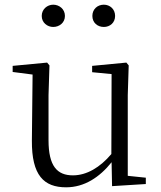

<svg xmlns="http://www.w3.org/2000/svg" viewBox="-20 -785 688 819"><path d="M207 -670C233 -670 257 -688 257 -717C257 -746 233 -765 207 -765C182 -765 158 -746 158 -717C158 -688 182 -670 207 -670ZM423 -670C449 -670 471 -688 471 -717C471 -746 449 -765 423 -765C396 -765 374 -746 374 -717C374 -688 396 -670 423 -670ZM458 9 602 0V-27L525 -35V-379L529 -506L519 -518L373 -504V-477L456 -469L455 -128C407 -71 350 -37 291 -37C224 -37 187 -76 187 -187V-379L191 -506L181 -518L34 -504V-478L119 -467L116 -185C115 -37 167 14 262 14C340 14 405 -29 456 -93Z"/></svg>

Font: Noto Serif KR Light
Style: Regular
Weight: 300
Designer: Ryoko NISHIZUKA 西塚涼子 (kana & ideographs); Frank Grießhammer (Latin, Greek & Cyrillic); Wenlong ZHANG 张文龙 (bopomofo); San
Foundry: Adobe
Version: Version 2.001;hotconv 1.1.0;makeotfexe 2.6.0